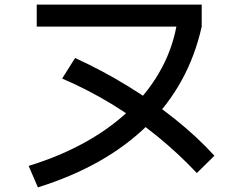

<svg xmlns="http://www.w3.org/2000/svg" viewBox="-20 -768 1040 831"><path d="M104 -50Q241 -92 352.5 -154.5Q464 -217 546.5 -297.5Q629 -378 680.5 -474.5Q732 -571 748 -680L778 -653H139V-748H853V-653Q797 -401 617.5 -225Q438 -49 144 43ZM832 -19Q751 -105 658 -180.5Q565 -256 462 -318.5Q359 -381 249 -428L305 -517Q425 -462 534 -395Q643 -328 737.5 -252.5Q832 -177 908 -94Z"/></svg>

Font: M PLUS 1 Medium
Style: Regular
Weight: 500
Designer: Coji Morishita
Foundry: UNDERFOREST DESIGN
Version: Version 1.001